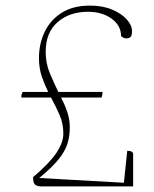

<svg xmlns="http://www.w3.org/2000/svg" viewBox="-20 -665 551 685"><path d="M128 0Q114 0 106 -5.5Q98 -11 98 -33Q157 -83 181.5 -120Q206 -157 206 -188Q206 -224 192.5 -255Q179 -286 162 -317H56Q56 -329 61 -337H152Q139 -363 129 -392.5Q119 -422 119 -458Q119 -508 139 -550.5Q159 -593 199.5 -619Q240 -645 301 -645Q346 -645 379.5 -631Q413 -617 432 -596Q451 -575 451 -554Q451 -538 445.5 -533Q440 -528 431 -528Q421 -528 412 -536Q412 -574 378 -598.5Q344 -623 294 -623Q228 -623 185.5 -586Q143 -549 143 -480Q143 -439 157.5 -404.5Q172 -370 188 -337H346Q346 -333 345 -327Q344 -321 342 -317H198Q211 -292 220 -265.5Q229 -239 229 -210Q229 -179 220.5 -152Q212 -125 188.5 -96Q165 -67 120 -30L422 -13L434 -127Q457 -127 455 -112V0Z"/></svg>

Font: Petrona Thin
Style: Regular
Weight: 100
Designer: Ringo R. Seeber
Foundry: Ringo R. Seeber
Version: Version 2.001; ttfautohint (v1.8.3)